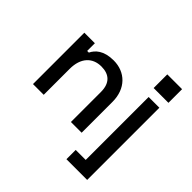

<svg xmlns="http://www.w3.org/2000/svg" viewBox="-216 -897 1303 1303"><g transform="rotate(45 436.0 -245.5)"><path d="M76 0H179V-249C179 -355 235 -413 320 -413C395 -413 440 -374 440 -288V0H543V-296C543 -423 462 -501 350 -501C255 -501 212 -459 193 -419H177V-493H76ZM597 200H796V-493H693V111H597ZM674 -560H816V-691H674Z"/></g></svg>

Font: Meta Space Medium
Style: Regular
Weight: 500
Designer: Meta Pool / Florian Karsten
Foundry: Meta Pool / Florian Karsten
Version: Version 2.000;Glyphs 3.1.1 (3137)